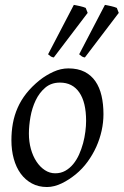

<svg xmlns="http://www.w3.org/2000/svg" viewBox="-20 -732 498 772"><path d="M326.2 -246.1Q326.2 -320.8 298.8 -360.4Q271.5 -399.9 221.2 -399.9Q186 -399.9 162.1 -379.6Q138.2 -359.4 123.5 -328.6Q108.9 -297.9 102.5 -262Q96.2 -226.1 96.2 -194.8Q96.2 -162.1 104.2 -133.1Q112.3 -104 126.7 -82.3Q141.1 -60.5 160.4 -47.9Q179.7 -35.2 202.1 -35.2Q224.6 -35.2 242.4 -45.2Q260.3 -55.2 274.2 -72Q288.1 -88.9 297.9 -110.6Q307.6 -132.3 314 -155.8Q320.3 -179.2 323.2 -202.6Q326.2 -226.1 326.2 -246.1ZM396 -272.9Q396 -240.2 388.7 -206.8Q381.3 -173.3 367.2 -141.8Q353 -110.4 332.3 -81.8Q311.5 -53.2 284.2 -30.8Q271.5 -20.5 257.3 -11.2Q243.2 -2 228.5 5.1Q213.9 12.2 198.7 16.1Q183.6 20 168.9 20Q134.8 20 108.2 5.6Q81.5 -8.8 63.2 -33.9Q44.9 -59.1 35.4 -93.5Q25.9 -127.9 25.9 -168Q25.9 -203.1 31.7 -235.6Q37.6 -268.1 50.8 -298.3Q64 -328.6 85.9 -356.4Q107.9 -384.3 140.1 -410.2Q165 -429.7 194.8 -443.4Q224.6 -457 254.9 -457Q293 -457 319.8 -443.4Q346.7 -429.7 363.5 -405.3Q380.4 -380.9 388.2 -347.2Q396 -313.5 396 -272.9ZM196.3 -501Q189 -502 184.6 -504.9Q180.2 -507.8 173.3 -513.7L276.9 -712.4Q281.7 -711.4 288.3 -710.2Q294.9 -709 301.8 -707.3Q308.6 -705.6 314.7 -703.9Q320.8 -702.1 324.7 -700.2L332.5 -680.2ZM321.3 -501Q314 -502 309.6 -504.9Q305.2 -507.8 298.3 -513.7L401.9 -712.4Q406.7 -711.4 413.3 -710.2Q419.9 -709 426.8 -707.3Q433.6 -705.6 439.7 -703.9Q445.8 -702.1 449.7 -700.2L457.5 -680.2Z"/></svg>

Font: Akkhara
Style: Italic
Weight: 400
Italic angle: -7°
Designer: J. Victor Gaultney
Version: Version 1.00 June 13, 2006, initial release